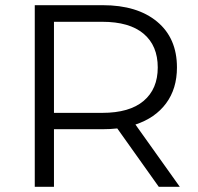

<svg xmlns="http://www.w3.org/2000/svg" viewBox="-20 -720 763 740"><path d="M114 0V-700H376Q509 -700 585.5 -636.5Q662 -573 662 -460Q662 -378 620 -321.5Q578 -265 502 -240L673 0H592L432 -225Q405 -222 376 -222H188V0ZM188 -285H374Q479 -285 533.5 -331Q588 -377 588 -460Q588 -544 533.5 -590Q479 -636 374 -636H188Z"/></svg>

Font: Montserrat
Style: Regular
Weight: 400
Designer: Julieta Ulanovsky
Foundry: Julieta Ulanovsky
Version: Version 9.000; ttfautohint (v1.8.4.7-5d5b)